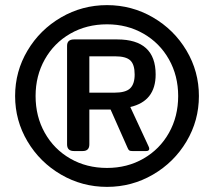

<svg xmlns="http://www.w3.org/2000/svg" viewBox="-20 -715 836 750"><path d="M39 -340Q39 -436 87.5 -517.5Q136 -599 218.5 -647Q301 -695 398 -695Q495 -695 577.5 -647Q660 -599 708.5 -517.5Q757 -436 757 -340Q757 -244 708.5 -162.5Q660 -81 577.5 -33Q495 15 398 15Q301 15 218.5 -33Q136 -81 87.5 -162.5Q39 -244 39 -340ZM676 -340Q676 -419 640 -483Q604 -547 540.5 -583.5Q477 -620 398 -620Q318 -620 254.5 -583.5Q191 -547 155 -483Q119 -419 119 -340Q119 -260 155 -196Q191 -132 254.5 -95.5Q318 -59 398 -59Q477 -59 540.5 -95.5Q604 -132 640 -196Q676 -260 676 -340ZM242 -151V-536Q242 -561 269 -561H438Q588 -561 588 -424Q588 -320 489 -297L560 -144Q563 -138 563 -134Q563 -125 551 -125H497Q489 -125 485.5 -127Q482 -129 479 -136L412 -287H329V-151Q329 -125 303 -125H269Q242 -125 242 -151ZM427 -353Q471 -353 488.5 -370Q506 -387 506 -424Q506 -463 489 -479Q472 -495 430 -495H329V-353Z"/></svg>

Font: Mitr
Style: Regular
Weight: 400
Designer: Thanarat Vachiruckul
Foundry: Cadson Demak
Version: Version 1.003